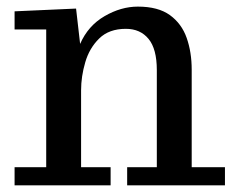

<svg xmlns="http://www.w3.org/2000/svg" viewBox="-20 -558 704 578"><path d="M23.9 0V-54.7H119.1V-469.2H23.9V-523.9L209 -532.2L221.2 -425.8Q245.1 -480.5 294.7 -509.3Q344.2 -538.1 395 -538.1Q456.1 -538.1 491.5 -512.5Q526.9 -486.8 542 -443.8Q557.1 -400.9 557.1 -348.1V-54.7H657.2V0H362.8V-54.7H452.1V-347.2Q452.1 -410.6 427.2 -440.9Q402.3 -471.2 358.9 -471.2Q308.1 -471.2 278.6 -442.1Q249 -413.1 236.6 -370.4Q224.1 -327.6 224.1 -286.1V-54.7H313V0Z"/></svg>

Font: Trocchi
Style: Regular
Weight: 400
Designer: Vernon Adams
Foundry: Vernon Adams
Version: Version 1.101; ttfautohint (v1.8.4.7-5d5b);gftools[0.9.27]